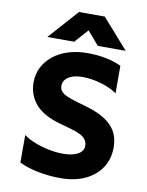

<svg xmlns="http://www.w3.org/2000/svg" viewBox="-101 -1007 841 1095"><g transform="rotate(10 319.5 -460.0)"><path d="M324.6 15Q260.2 15 197.8 2.9Q135.2 -9.1 85.9 -33V-192.8Q111 -173.4 149.7 -157.9Q188.4 -142.4 232.3 -133.4Q276.2 -124.5 317.4 -124.5Q368.8 -124.5 401.2 -141.8Q433.6 -159.1 433.6 -191.8Q433.6 -219.1 411.9 -238.2Q390.2 -257.2 333.4 -273L273.4 -289.8Q172.1 -317.4 126.2 -370.6Q80.4 -423.8 80.4 -497Q80.4 -544 100.3 -583.7Q120.2 -623.4 156.8 -652.8Q193.4 -682.1 243.8 -698.2Q294.2 -714.2 355.1 -714.2Q412.8 -714.2 462.8 -704.1Q512.8 -694 551.6 -675.4V-515.5Q529.6 -531.8 497.2 -545.3Q464.8 -558.9 426.6 -566.9Q388.4 -575 349.4 -575Q316.5 -575 291.9 -566.4Q267.4 -557.8 253.8 -542.1Q240.1 -526.4 240.1 -504.8Q240.1 -487.6 249.6 -475Q259.1 -462.4 281.2 -451.9Q303.2 -441.4 340.6 -430.5L401.6 -412.5Q502.4 -382.9 548.6 -334.3Q594.9 -285.8 594.9 -210Q594.9 -143.4 561.9 -92.6Q528.9 -41.9 468.2 -13.4Q407.5 15 324.6 15ZM112.9 -764.8 265.9 -936.5H415.1L566.6 -764.8H405.4L337.9 -843L268.6 -764.8Z"/></g></svg>

Font: Geologica-Sharp
Style: Regular
Weight: 100
Designer: Sindre Bremnes, Frode Helland
Foundry: Monokrom Skriftforlag AS
Version: Version 1.010;gftools[0.9.28]